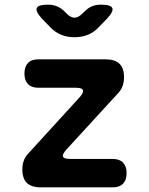

<svg xmlns="http://www.w3.org/2000/svg" viewBox="-20 -805 640 825"><path d="M155 0Q115 0 95.5 -19Q76 -38 76 -77Q76 -98 82.5 -115.5Q89 -133 103 -147L323 -388Q330 -396 333.5 -402.5Q337 -409 337 -414Q337 -421 329 -424.5Q321 -428 305 -428H144Q115 -428 100 -444Q85 -460 85 -489Q85 -518 100 -534Q115 -550 144 -550H434Q474 -550 493.5 -531Q513 -512 513 -473Q513 -452 506.5 -434.5Q500 -417 486 -403L265 -162Q258 -154 254 -147.5Q250 -141 250 -136Q250 -129 258 -125.5Q266 -122 282 -122H465Q494 -122 509 -106Q524 -90 524 -61Q524 -32 509 -16Q494 0 465 0ZM186 -785Q207 -785 224.5 -778Q242 -771 257 -756L267 -746Q284 -729 300 -729Q316 -729 333 -746L343 -755Q358 -771 375.5 -778Q393 -785 414 -785Q456 -785 462.5 -770.5Q469 -756 440 -725L405 -689Q384 -666 357.5 -655.5Q331 -645 300 -645Q269 -645 243 -655.5Q217 -666 195 -689L160 -725Q132 -756 138 -770.5Q144 -785 186 -785Z"/></svg>

Font: Maple Mono Normal NL
Style: Bold
Weight: 700
Monospace: yes
Designer: subframe7536
Version: Version 7.000